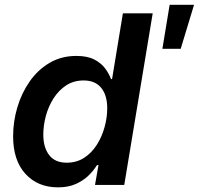

<svg xmlns="http://www.w3.org/2000/svg" viewBox="-20 -784 843 814"><path d="M226.1 10.3Q140.1 10.3 87.9 -46.9Q35.6 -104 35.6 -206.1Q35.6 -269 53.7 -329.6Q71.8 -390.1 106.2 -439.2Q140.6 -488.3 190.4 -517.6Q240.2 -546.9 303.7 -546.9Q350.6 -546.9 380.1 -531.5Q409.7 -516.1 426.3 -493.2Q442.9 -470.2 450.7 -448.7H455.1L501 -727.5H627.4L506.8 0H382.8L397.5 -84H391.1Q376.5 -60.1 354 -38.6Q331.5 -17.1 300 -3.4Q268.6 10.3 226.1 10.3ZM262.7 -94.2Q304.7 -94.2 336.7 -115Q368.7 -135.7 390.4 -169.9Q412.1 -204.1 423.3 -244.9Q434.6 -285.6 434.6 -325.7Q434.6 -379.9 409.2 -411.4Q383.8 -442.9 334.5 -442.9Q292.5 -442.9 260.7 -422.1Q229 -401.4 207.3 -367.4Q185.5 -333.5 174.6 -293.2Q163.6 -252.9 163.6 -212.9Q163.6 -158.7 188.5 -126.5Q213.4 -94.2 262.7 -94.2ZM668.5 -577.1 699.2 -763.7H802.7L746.1 -577.1Z"/></svg>

Font: Inter 18pt SemiBold
Style: Italic
Weight: 600
Italic angle: -9.3988°
Designer: Rasmus Andersson
Foundry: rsms
Version: Version 4.001;git-66647c0bb